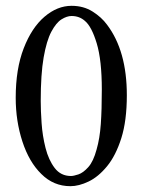

<svg xmlns="http://www.w3.org/2000/svg" viewBox="-20 -630 490 660"><path d="M222 10Q164 10 122 -32Q80 -73 57 -143.5Q34 -214 34 -294Q34 -393 61.5 -464Q89 -535 133 -572.5Q177 -610 226 -610Q267 -610 298 -590.5Q329 -571 348 -545Q416 -455 416 -303Q416 -215 397 -155Q378 -95 348 -58.5Q318 -22 284.5 -6Q251 10 222 10ZM226 -575Q210 -575 191.5 -563.5Q173 -552 156.5 -521Q140 -490 130 -432.5Q120 -375 120 -283Q120 -250 123 -206.5Q126 -163 136.5 -121.5Q147 -80 168 -52.5Q189 -25 224 -25Q233 -25 249.5 -30.5Q266 -36 283.5 -55.5Q301 -75 312 -116Q323 -154 326.5 -203.5Q330 -253 330 -322Q330 -423 312.5 -481Q295 -539 272 -558Q253 -575 226 -575Z"/></svg>

Font: Triodion
Style: Regular
Weight: 400
Version: Version 1.201; ttfautohint (v1.8.4.7-5d5b)